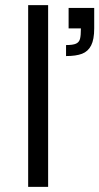

<svg xmlns="http://www.w3.org/2000/svg" viewBox="-20 -730 388 750"><path d="M90 -710H168V0H90ZM296 -619H348Q348 -576 336 -552.5Q324 -529 300.5 -520Q277 -511 238 -511V-554Q265 -554 277 -559.5Q289 -565 292.5 -578Q296 -591 296 -619ZM248 -699H348V-619H248Z"/></svg>

Font: Uncut Sans VF
Style: Regular
Weight: 400
Designer: Kasper Nordkvist
Foundry: Uncut Type
Version: Version 1.100;FEAKit 1.0